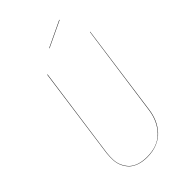

<svg xmlns="http://www.w3.org/2000/svg" viewBox="-253 -928 1024 1024"><g transform="rotate(-45 258.5 -416.5)"><path d="M407.2 -841.8 408.2 -839.8 263.2 -771 262.2 -772.9ZM479 -680.2 407.2 -161.1Q402.3 -126.5 389.2 -96.9Q376 -67.4 354 -43.2Q332 -19 298.1 -5.1Q264.2 8.8 221.2 8.8Q187 8.8 160.4 -0.5Q133.8 -9.8 117.9 -25.6Q102.1 -41.5 92.3 -63.2Q82.5 -85 81.3 -109.6Q80.1 -134.3 83 -161.1L154.8 -680.2H157.2L85 -161.1Q82 -134.8 83 -110.4Q84 -85.9 93.8 -64.5Q103.5 -43 119.1 -27.1Q134.8 -11.2 160.9 -2.2Q187 6.8 221.2 6.8Q303.2 6.8 348.9 -40.8Q394.5 -88.4 404.8 -161.1L477.1 -680.2Z"/></g></svg>

Font: Fira Sans Compressed Two
Style: Italic
Weight: 100
Width: 3
Italic angle: -8°
Designer: Carrois Corporate & Edenspiekermann AG
Foundry: Carrois Corporate GbR & Edenspiekermann AG
Version: Version 4.203;PS 004.203;hotconv 1.0.88;makeotf.lib2.5.64775